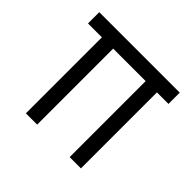

<svg xmlns="http://www.w3.org/2000/svg" viewBox="-99 -426 518 518"><g transform="rotate(45 160.0 -166.5)"><path d="M313 -333V-290H269V0H226V-290H102V0H59V-290H6V-333Z"/></g></svg>

Font: Josefin Sans Light
Style: Regular
Weight: 300
Designer: Santiago Orozco
Foundry: Typemade
Version: Version 2.000